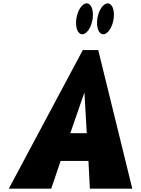

<svg xmlns="http://www.w3.org/2000/svg" viewBox="-20 -1123 840 1143"><path d="M496.2 -1103C469.3 -1103 441.8 -1062 434.4 -1011C427.1 -960 442.8 -919 469.7 -919C496.6 -919 524.1 -960 531.4 -1011C538.8 -1062 523.1 -1103 496.2 -1103ZM621.2 -1103C594.3 -1103 566.7 -1062 559.4 -1011C552 -960 567.8 -919 594.7 -919C621.6 -919 649.1 -960 656.4 -1011C663.8 -1062 648.1 -1103 621.2 -1103ZM564.8 -825H473L32.5 0H285L341 -165H506.6L515 0H767.5ZM496.6 -330H398.5L481.6 -570H482.7Z"/></svg>

Font: Blink
Style: WideObl
Weight: 400
Designer: Mew Too
Foundry: Cannot Into Space Fonts
Version: Version 001.000